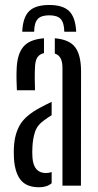

<svg xmlns="http://www.w3.org/2000/svg" viewBox="-20 -764 404 790"><path d="M49.5 -392.5Q48.5 -409.5 48 -435Q47.5 -460.5 48.5 -480Q50.5 -541 76 -571.5Q101.5 -602 161 -606.5V-545.5Q143 -541.5 134 -528.2Q125 -515 124 -487.5Q123 -470.5 123 -442Q123 -413.5 124 -392.5ZM237 0V-485Q237 -534.5 205.5 -543.5V-606.5Q266 -601.5 289.8 -569Q313.5 -536.5 313.5 -469.5L313 0ZM37.5 -110Q37 -122.5 36.8 -135.5Q36.5 -148.5 37.5 -160.5Q40.5 -214.5 63.2 -252Q86 -289.5 145 -321Q156.5 -327 168.5 -333.2Q180.5 -339.5 192.5 -345V-290Q185.5 -286 178 -280.8Q170.5 -275.5 162 -269.5Q133 -249 124 -221Q115 -193 113.5 -160.5Q112 -139.5 113.5 -115.5Q118.5 -52 169 -52Q182 -52 192.5 -56.5V-10Q173 6.5 141 6.5Q90.5 6.5 66.2 -22.2Q42 -51 37.5 -110ZM182.5 -743.5Q125.5 -743.5 99.8 -718Q74 -692.5 71.5 -633.5H120.5Q121 -670 135 -685.5Q149 -701 182.5 -701Q216 -701 230 -685.5Q244 -670 244.5 -633.5H293.5Q290.5 -692.5 264.8 -718Q239 -743.5 182.5 -743.5Z"/></svg>

Font: Big Shoulders Stencil Display Medium
Style: Regular
Weight: 500
Designer: Patric King
Foundry: XO Type Co
Version: Version 1.000